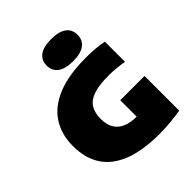

<svg xmlns="http://www.w3.org/2000/svg" viewBox="-225 -959 1107 1107"><g transform="rotate(-45 328.0 -405.5)"><path d="M436 9Q299 9 209 -25.5Q119 -60 74.5 -127.8Q30 -195.5 30 -295.5Q30 -390 75 -459.2Q120 -528.5 211.5 -565.8Q303 -603 442.5 -603Q481.5 -603 518.5 -600Q555.5 -597 586 -590.5V-426Q559.5 -431 528.2 -434.2Q497 -437.5 463.5 -437.5Q385 -437.5 339.2 -421.8Q293.5 -406 273.8 -374Q254 -342 254 -292.5Q254 -247 271.5 -216.5Q289 -186 324.2 -170.5Q359.5 -155 413.5 -155Q434.5 -155 459 -156.8Q483.5 -158.5 502.5 -160.5L410 -88V-289H608V-6Q566 0.5 521.2 4.8Q476.5 9 436 9ZM377 -640Q314 -640 282.5 -663.8Q251 -687.5 251 -730Q251 -773 282.5 -796.5Q314 -820 377 -820Q440.5 -820 471.8 -796.5Q503 -773 503 -730Q503 -687.5 471.8 -663.8Q440.5 -640 377 -640Z"/></g></svg>

Font: Encode Sans SC Black
Style: Regular
Weight: 900
Version: Version 3.002